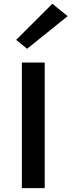

<svg xmlns="http://www.w3.org/2000/svg" viewBox="-20 -972 370 992"><path d="M93 0V-649H211V0ZM120 -720 63.5 -766 250.5 -952.5 329.5 -888.5Z"/></svg>

Font: Karla ExtraLight
Style: Bold
Weight: 700
Version: Version 2.001